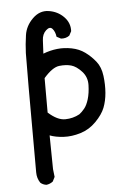

<svg xmlns="http://www.w3.org/2000/svg" viewBox="-54 -676 609 855"><g transform="rotate(-5 250.0 -248.5)"><path d="M119 137Q103 135 92 125Q78 104 78 78Q77 -417 78.5 -455.5Q80 -494 86 -535Q92 -576 124 -607.5Q156 -639 196 -633Q236 -627 263 -599.5Q290 -572 288 -535L278 -516Q262 -504 240 -506L221 -516Q218 -539 206.5 -552Q195 -565 177.5 -549Q160 -533 159 -505Q158 -477 156 -446Q187 -458 218.5 -461.5Q250 -465 283.5 -458.5Q317 -452 342.5 -433.5Q368 -415 388.5 -389.5Q409 -364 414 -324Q419 -284 416 -248Q413 -212 401.5 -182.5Q390 -153 359.5 -122Q329 -91 289.5 -79Q250 -67 214 -69Q178 -71 152 -81L154 70L158 105L148 125Q135 135 119 137ZM292 -163Q303 -171 315 -185.5Q327 -200 335 -226.5Q343 -253 344 -289Q345 -325 321.5 -350.5Q298 -376 275 -382.5Q252 -389 221.5 -385.5Q191 -382 152 -337V-183Q193 -146 228 -146.5Q263 -147 292 -163Z"/></g></svg>

Font: NaniFont Regular
Style: Regular
Weight: 400
Designer: Nanigashitei
Version: Version 1.036